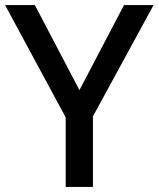

<svg xmlns="http://www.w3.org/2000/svg" viewBox="-20 -800 623 754"><path d="M292 -446 117 -780H0L238 -339V-66H345V-343L583 -780H467Z"/></svg>

Font: Noto Sans Malayalam UI Medium
Style: Regular
Weight: 500
Designer: Jelle Bosma - Monotype Design Team
Foundry: Monotype Imaging Inc.
Version: Version 2.104